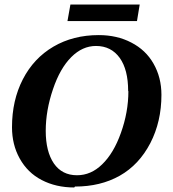

<svg xmlns="http://www.w3.org/2000/svg" viewBox="-20 -815 762 848"><path d="M547 -412 546 -413Q546 -507 509 -559Q471 -612 404 -612Q344 -612 295 -563Q245 -513 214 -421Q182 -327 182 -237Q182 -146 218 -93Q254 -41 320 -41Q382 -41 431 -89Q482 -138 514 -228Q547 -320 547 -412ZM311 9 308 13Q227 13 164 -20Q102 -52 67 -115Q33 -176 33 -253Q33 -372 81 -465Q129 -558 216 -609Q303 -660 416 -660Q497 -660 560 -627Q624 -594 658 -534Q693 -473 693 -396Q693 -278 644 -183Q594 -87 509 -39Q424 9 311 9ZM278 -722 291 -795H597L585 -722Z"/></svg>

Font: Libra Serif Modern
Style: Bold Italic
Weight: 700
Italic angle: -12°
Designer: Stefan Peev, Context Ltd
Foundry: Stefan Peev, Context Ltd
Version: Version 1.000